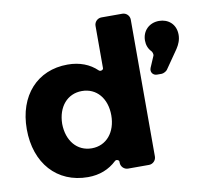

<svg xmlns="http://www.w3.org/2000/svg" viewBox="-82 -831 991 928"><g transform="rotate(-10 413.5 -367.5)"><path d="M439 -707V-499C439 -490 424 -485 417 -492C381 -527 332 -546 273 -546C124 -546 25 -437 25 -272C25 -105 125 7 277 7C334 7 381 -12 418 -47C425 -54 439 -49 439 -40V-35C439 -16 455 0 474 0H577C596 0 612 -16 612 -35V-707C612 -726 596 -742 577 -742H474C455 -742 439 -726 439 -707ZM745 -677C697 -677 662 -643 662 -595C662 -574 669 -554 684 -539C688 -535 692 -523 690 -517L666 -461C658 -442 670 -423 691 -423H714C722 -423 738 -431 742 -438L805 -529C818 -549 827 -570 827 -595C827 -648 789 -677 745 -677ZM319 -127C247 -127 199 -185 198 -268C199 -351 247 -408 319 -408C391 -408 439 -351 439 -268C439 -185 391 -127 319 -127Z"/></g></svg>

Font: Trueno
Style: RoundBd
Weight: 700
Designer: Julieta Ulanovsky, Jasper
Foundry: Julieta Ulanovsky, Cannot Into Space Fonts
Version: Version 3.001